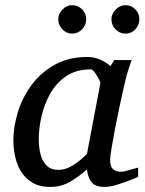

<svg xmlns="http://www.w3.org/2000/svg" viewBox="-20 -716 563 748"><path d="M176.8 12.2Q132.8 12.2 104.5 -5.4Q76.2 -22.9 60.3 -50.5Q44.4 -78.1 38.3 -109.1Q32.2 -140.1 32.2 -167Q32.2 -225.1 50.8 -283Q69.3 -340.8 106 -388.7Q142.6 -436.5 196 -465.3Q249.5 -494.1 319.8 -494.1Q347.7 -494.1 372.1 -482.9Q396.5 -471.7 410.2 -458L424.8 -481.9H493.2Q488.3 -470.7 482.4 -451.7Q476.6 -432.6 474.1 -424.8Q469.7 -409.2 461.9 -375Q454.1 -340.8 445.1 -298.1Q436 -255.4 428 -213.4Q419.9 -171.4 414.6 -138.7Q409.2 -106 409.2 -92.8Q409.2 -66.9 420.4 -56.9Q431.6 -46.9 452.1 -46.9Q459 -46.9 472.7 -50.5Q486.3 -54.2 499.8 -58.1Q513.2 -62 518.1 -63V-26.9Q510.3 -23.4 486.3 -13.9Q462.4 -4.4 435.1 3.9Q407.7 12.2 388.2 12.2Q352.1 12.2 337.2 -5.6Q322.3 -23.4 318.8 -56.2Q296.4 -35.2 259 -11.5Q221.7 12.2 176.8 12.2ZM208 -54.2Q231.4 -54.2 254.4 -66.7Q277.3 -79.1 294.7 -94.2Q312 -109.4 318.8 -116.2L371.1 -392.1Q371.6 -395.5 364.7 -408.7Q357.9 -421.9 349.1 -433.8Q340.3 -445.8 334 -445.8Q276.9 -445.8 237.8 -419.2Q198.7 -392.6 175.3 -350.6Q151.9 -308.6 141.4 -261.5Q130.9 -214.4 130.9 -172.9Q130.9 -145 137.2 -117.7Q143.6 -90.3 160.4 -72.3Q177.2 -54.2 208 -54.2ZM522.9 -641.1Q522.9 -618.7 507.3 -601.8Q491.7 -585 468.8 -585Q446.3 -585 430.2 -601.8Q414.1 -618.7 414.1 -641.1Q414.1 -662.1 430.9 -679Q447.8 -695.8 468.8 -695.8Q491.7 -695.8 507.3 -679.7Q522.9 -663.6 522.9 -641.1ZM315.9 -641.1Q315.9 -618.7 299.8 -601.8Q283.7 -585 260.7 -585Q239.3 -585 223.1 -601.6Q207 -618.2 207 -640.1Q207 -661.6 223.1 -678.7Q239.3 -695.8 260.7 -695.8Q283.7 -695.8 299.8 -679.7Q315.9 -663.6 315.9 -641.1Z"/></svg>

Font: Charis
Style: Italic
Weight: 400
Italic angle: -11°
Designer: Walt Agee, Miriam Martin, Annie Olsen, Victor Gaultney, Lorna Priest, Alan Ward, Bob Hallissy, Martin Hosken, Sharon Cor
Foundry: SIL Global
Version: Version 7.000